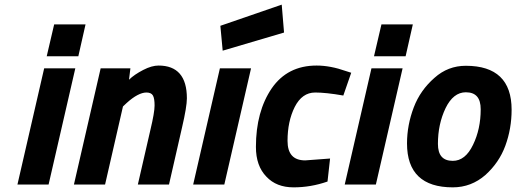

<svg xmlns="http://www.w3.org/2000/svg" viewBox="-20 -794 2221 826"><path d="M189 0C189 0 304 -500 304 -500C304 -500 170 -500 170 -500C170 -500 55 0 55 0C55 0 189 0 189 0ZM317 -552C317 -552 348 -689 348 -689C348 -689 213 -689 213 -689C213 -689 181 -552 181 -552C181 -552 317 -552 317 -552Z M662 -512C643 -512 621 -506 596 -493C571 -480 550 -466 535 -451C535 -451 541 -500 541 -500C541 -500 413 -500 413 -500C413 -500 298 0 298 0C298 0 432 0 432 0C432 0 509 -336 509 -336C509 -336 525 -351 525 -351C525 -351 525 -351 525 -351C558 -381 587 -396 610 -396C610 -396 610 -396 610 -396C623 -396 633 -392 638 -383C643 -374 645 -359 645 -340C645 -320 639 -285 627 -235C627 -235 573 0 573 0C573 0 707 0 707 0C707 0 763 -245 763 -245C763 -245 763 -245 763 -245C777 -305 784 -347 784 -371C784 -371 784 -371 784 -371C784 -465 743 -512 662 -512C662 -512 662 -512 662 -512Z M945 0C945 0 1060 -500 1060 -500C1060 -500 926 -500 926 -500C926 -500 811 0 811 0C811 0 945 0 945 0ZM1202 -654C1202 -654 1192 -774 1192 -774C1192 -774 928 -683 928 -683C928 -683 938 -576 938 -576C938 -576 1202 -654 1202 -654Z M1342 -512C1258 -512 1194 -479 1149 -414C1104 -348 1081 -264 1081 -162C1081 -162 1081 -162 1081 -162C1081 -107 1096 -65 1126 -34C1155 -3 1194 12 1243 12C1292 12 1340 4 1389 -13C1389 -13 1400 -112 1400 -112C1400 -112 1293 -104 1293 -104C1293 -104 1293 -104 1293 -104C1242 -104 1217 -132 1217 -188C1217 -243 1227 -292 1248 -334C1269 -375 1298 -396 1336 -396C1336 -396 1336 -396 1336 -396C1365 -396 1406 -392 1457 -383C1457 -383 1491 -481 1491 -481C1491 -481 1469 -488 1469 -488C1469 -488 1469 -488 1469 -488C1424 -504 1382 -512 1342 -512C1342 -512 1342 -512 1342 -512Z M1597 0C1597 0 1712 -500 1712 -500C1712 -500 1578 -500 1578 -500C1578 -500 1463 0 1463 0C1463 0 1597 0 1597 0ZM1725 -552C1725 -552 1756 -689 1756 -689C1756 -689 1621 -689 1621 -689C1621 -689 1589 -552 1589 -552C1589 -552 1725 -552 1725 -552Z M1984 -511C1933 -511 1888 -494 1849 -459C1809 -424 1779 -382 1760 -332C1741 -282 1731 -230 1731 -177C1731 -177 1731 -177 1731 -177C1731 -51 1797 12 1928 12C1928 12 1928 12 1928 12C1981 12 2028 -6 2068 -41C2107 -76 2136 -118 2154 -167C2172 -216 2181 -268 2181 -322C2181 -322 2181 -322 2181 -322C2181 -448 2115 -511 1984 -511C1984 -511 1984 -511 1984 -511ZM1928 -102C1885 -102 1864 -126 1864 -175C1864 -175 1864 -175 1864 -175C1864 -232 1875 -283 1897 -329C1919 -374 1948 -397 1984 -397C1984 -397 1984 -397 1984 -397C2027 -397 2048 -373 2048 -324C2048 -324 2048 -324 2048 -324C2048 -267 2037 -216 2015 -171C1993 -125 1964 -102 1928 -102C1928 -102 1928 -102 1928 -102Z"/></svg>

Font: My Font
Style: Bold Italic
Weight: 500
Version: Version 0.001